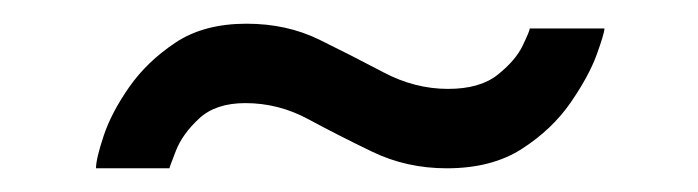

<svg xmlns="http://www.w3.org/2000/svg" viewBox="-20 -374 589 162"><path d="M61 -232Q61 -240 67.5 -259.5Q74 -279 89 -300.5Q104 -322 128 -338Q152 -354 188 -354Q222 -354 249.5 -340.5Q277 -327 303.5 -313Q330 -299 358 -299Q385 -299 400 -311Q415 -323 421 -335.5Q427 -348 427 -350H490Q490 -346 483.5 -328Q477 -310 461.5 -287.5Q446 -265 420.5 -248.5Q395 -232 357 -232Q323 -232 294 -246Q265 -260 240 -273.5Q215 -287 187 -287Q162 -287 148 -274Q134 -261 128.5 -247Q123 -233 123 -232Z"/></svg>

Font: Raleway Thin SemiBold
Style: Regular
Weight: 600
Version: Version 4.026